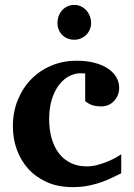

<svg xmlns="http://www.w3.org/2000/svg" viewBox="-20 -746 542 778"><path d="M471.2 -43.9Q458.5 -38.1 440.2 -28.8Q421.9 -19.5 397.7 -10.3Q373.5 -1 342.8 5.6Q312 12.2 273.9 12.2Q215.3 12.2 170.4 -7.8Q125.5 -27.8 94.7 -61.8Q64 -95.7 48.1 -140.1Q32.2 -184.6 32.2 -233.9Q32.2 -293 52.5 -342Q72.8 -391.1 107.7 -426.3Q142.6 -461.4 189.5 -480.7Q236.3 -500 290 -500Q329.6 -500 361.3 -491.9Q393.1 -483.9 415.8 -469.2Q438.5 -454.6 450.7 -434.3Q462.9 -414.1 462.9 -390.1Q462.9 -373 456.8 -359.4Q450.7 -345.7 440.9 -335.7Q431.2 -325.7 418.5 -320.3Q405.8 -314.9 392.1 -314.9Q376.5 -314.9 366 -316.9Q355.5 -318.8 348.1 -322Q340.8 -325.2 335.4 -328.9Q330.1 -332.5 325.2 -335.9V-448.2Q318.8 -448.2 315.2 -448.7Q311.5 -449.2 306.2 -449.2Q283.2 -449.2 260.5 -437.5Q237.8 -425.8 219.7 -402.6Q201.7 -379.4 190.4 -344.5Q179.2 -309.6 179.2 -263.2Q179.2 -219.2 189.7 -183.8Q200.2 -148.4 219.7 -123.5Q239.3 -98.6 267.6 -85.2Q295.9 -71.8 331.1 -71.8Q354 -71.8 377 -78.1Q399.9 -84.5 419.2 -92.8Q438.5 -101.1 452.4 -109.1Q466.3 -117.2 471.2 -121.1ZM349.1 -652.8Q349.1 -639.2 344 -626.7Q338.9 -614.3 329.6 -605Q320.3 -595.7 307.9 -590.3Q295.4 -585 280.8 -585Q266.1 -585 253.7 -590.1Q241.2 -595.2 232.2 -604.2Q223.1 -613.3 218 -625.7Q212.9 -638.2 212.9 -652.8Q212.9 -668 217.8 -681.2Q222.7 -694.3 231.7 -704.3Q240.7 -714.4 253.2 -720.2Q265.6 -726.1 280.8 -726.1Q294.9 -726.1 307.4 -720.5Q319.8 -714.8 329.1 -704.8Q338.4 -694.8 343.8 -681.4Q349.1 -668 349.1 -652.8Z"/></svg>

Font: Charis SIL Am
Style: Bold
Weight: 700
Foundry: SIL International
Version: Version 5.000